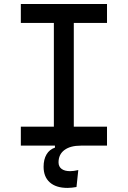

<svg xmlns="http://www.w3.org/2000/svg" viewBox="-20 -713 626 940"><path d="M310.5 207Q254.4 207 223.9 179.9Q193.4 152.8 193.4 103.5Q193.4 67.4 207.8 43Q222.2 18.6 249 9.8V-14.6L376 -15.6V0Q324.2 0 295.4 21.5Q266.6 43 266.6 82Q266.6 102.5 281.5 113.8Q296.4 125 323.2 125Q340.3 125 363.3 119.6L354.5 202.6Q343.3 204.6 331.8 205.8Q320.3 207 310.5 207ZM243.7 0V-693.4H341.3V0ZM82 0V-92.8H503.9V0ZM82 -600.6V-693.4H503.9V-600.6Z"/></svg>

Font: Cascadia Code PL
Style: Regular
Weight: 400
Monospace: yes
Designer: Aaron Bell
Foundry: Saja Typeworks
Version: Version 2102.003